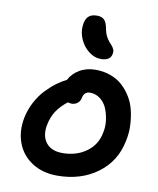

<svg xmlns="http://www.w3.org/2000/svg" viewBox="-95 -998 855 1036"><g transform="rotate(10 332.5 -480.0)"><path d="M412.1 -696.8Q377.4 -696.8 346.4 -720.7Q315.4 -744.6 298.6 -781.7Q281.7 -818.8 285.2 -856Q288.1 -890.6 304.2 -907.2Q320.3 -923.8 352.1 -923.8Q379.4 -923.8 392.8 -909.4Q406.2 -895 412.1 -860.8Q415.5 -840.8 423.8 -824.2Q432.1 -807.6 440.9 -797.6Q449.7 -787.6 457.8 -778.1Q465.8 -768.6 469.7 -758.3Q473.6 -748 471.2 -735.8Q464.4 -696.8 412.1 -696.8ZM289.1 -36.1Q209 -36.1 151.1 -73.7Q93.3 -111.3 69.8 -174.6Q46.4 -237.8 61 -313Q70.3 -358.9 92.3 -400.4Q114.3 -441.9 142.6 -471.4Q170.9 -501 198.2 -521.2Q225.6 -541.5 252 -554.2Q270 -589.8 307.9 -612.3Q345.7 -634.8 396 -634.8Q439.9 -634.8 477.5 -621.1Q515.1 -607.4 542.2 -583.3Q569.3 -559.1 589.8 -525.9Q610.4 -492.7 619.6 -453.6Q628.9 -414.6 630.9 -371.3Q632.8 -328.1 623 -284.2Q600.1 -169.4 509 -102.8Q418 -36.1 289.1 -36.1ZM189 -297.9Q176.8 -237.3 205.3 -199.2Q233.9 -161.1 295.9 -161.1Q372.1 -161.1 426.3 -200Q480.5 -238.8 493.2 -303.2Q502 -338.4 497.3 -374.8Q492.7 -411.1 480.2 -440.7Q467.8 -470.2 443.1 -489Q418.5 -507.8 387.2 -507.8Q355 -507.8 348.1 -472.2Q344.7 -453.6 330.8 -442.9Q316.9 -432.1 299.8 -432.1Q288.1 -432.1 278.8 -436Q242.2 -408.2 220 -375.2Q197.8 -342.3 189 -297.9Z"/></g></svg>

Font: Shantell Sans Irregular
Style: Italic
Weight: 600
Italic angle: -11.31°
Designer: Stephen Nixon, Anya Danilova, Shantell Martin
Foundry: Arrow Type
Version: Version 1.006;[9816181b4]